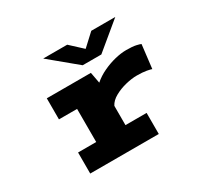

<svg xmlns="http://www.w3.org/2000/svg" viewBox="-146 -907 1166 1105"><g transform="rotate(-30 437.5 -354.0)"><path d="M159 0V-140H279.5V-360H159V-500H452L465.5 -427Q497 -454.5 537 -473.2Q577 -492 617.8 -502Q658.5 -512 693.5 -512Q735 -512 758.2 -506.8Q781.5 -501.5 787.5 -498L769 -342Q762.5 -345 736.8 -349.8Q711 -354.5 672.5 -354.5Q639 -354.5 598 -344.5Q557 -334.5 522.5 -315.2Q488 -296 474 -268V-140H614.5V0ZM255.5 -708.5H415L495 -634.5L575 -708.5H734.5L557 -561.5H433Z"/></g></svg>

Font: Trispace SemiExpanded ExtraBold
Style: Regular
Weight: 800
Width: 6
Designer: Tyler Finck
Foundry: Etcetera Type Company
Version: Version 1.210; ttfautohint (v1.8.3)